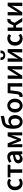

<svg xmlns="http://www.w3.org/2000/svg" viewBox="3190 -4056 881 7300"><g transform="rotate(-90 3630.0 -406.5)"><path d="M314 14Q238 14 177.5 -20.5Q117 -55 81.5 -120.5Q46 -186 46 -277Q46 -370 85 -435Q124 -500 187.5 -534.5Q251 -569 325 -569Q377 -569 417 -551Q457 -533 487 -506L424 -422Q402 -441 380 -451Q358 -461 332 -461Q288 -461 253.5 -438.5Q219 -416 200 -374.5Q181 -333 181 -277Q181 -222 200 -180.5Q219 -139 252 -116.5Q285 -94 327 -94Q360 -94 389 -107.5Q418 -121 442 -141L495 -54Q456 -20 408.5 -3Q361 14 314 14Z M710 0V-451H536V-555H1015V-451H841V0Z M1233 14Q1184 14 1147.5 -7Q1111 -28 1090 -64.5Q1069 -101 1069 -149Q1069 -239 1147 -287.5Q1225 -336 1395 -355Q1394 -385 1384.5 -409.5Q1375 -434 1353.5 -448.5Q1332 -463 1295 -463Q1253 -463 1214 -447Q1175 -431 1138 -408L1091 -496Q1122 -515 1157.5 -531.5Q1193 -548 1233.5 -558.5Q1274 -569 1318 -569Q1388 -569 1434 -541Q1480 -513 1503 -459.5Q1526 -406 1526 -329V0H1419L1409 -61H1405Q1368 -30 1325 -8Q1282 14 1233 14ZM1275 -90Q1308 -90 1336.5 -105.5Q1365 -121 1395 -149V-273Q1320 -264 1276 -248Q1232 -232 1213.5 -209.5Q1195 -187 1195 -159Q1195 -122 1217.5 -106Q1240 -90 1275 -90Z M1682 0V-555H1831L1920 -332Q1932 -298 1943 -266Q1954 -234 1964 -203H1969Q1981 -234 1992 -266Q2003 -298 2014 -332L2099 -555H2248V0H2131V-193Q2131 -221 2133.5 -260.5Q2136 -300 2139 -340Q2142 -380 2145 -410H2140Q2128 -375 2113.5 -337Q2099 -299 2087 -266L2003 -50H1927L1841 -266Q1829 -299 1814.5 -337.5Q1800 -376 1788 -410H1784Q1786 -380 1789 -340Q1792 -300 1794.5 -260.5Q1797 -221 1797 -193V0Z M2653 14Q2524 14 2454 -79.5Q2384 -173 2384 -342Q2384 -448 2400 -522Q2416 -596 2446.5 -644.5Q2477 -693 2520 -722Q2563 -751 2616.5 -767Q2670 -783 2733 -792Q2765 -797 2786 -801.5Q2807 -806 2824 -812Q2841 -818 2858 -825L2882 -709Q2861 -693 2828.5 -684Q2796 -675 2760 -670Q2699 -661 2656 -652Q2613 -643 2584.5 -624Q2556 -605 2539.5 -568.5Q2523 -532 2516 -470Q2509 -408 2509 -313Q2509 -206 2545.5 -150Q2582 -94 2651 -94Q2688 -94 2714.5 -116Q2741 -138 2755.5 -178.5Q2770 -219 2770 -272Q2770 -326 2756 -362Q2742 -398 2714.5 -415.5Q2687 -433 2649 -433Q2615 -433 2579 -414.5Q2543 -396 2508 -348L2503 -436Q2536 -482 2584.5 -506Q2633 -530 2687 -530Q2749 -530 2798 -500.5Q2847 -471 2876 -413Q2905 -355 2905 -272Q2905 -186 2871.5 -121.5Q2838 -57 2781 -21.5Q2724 14 2653 14Z M3265 14Q3196 14 3135.5 -20.5Q3075 -55 3038 -120.5Q3001 -186 3001 -277Q3001 -370 3038 -435Q3075 -500 3135.5 -534.5Q3196 -569 3265 -569Q3317 -569 3364.5 -549.5Q3412 -530 3449 -492.5Q3486 -455 3507.5 -401Q3529 -347 3529 -277Q3529 -186 3492 -120.5Q3455 -55 3394.5 -20.5Q3334 14 3265 14ZM3265 -94Q3306 -94 3335 -116.5Q3364 -139 3379.5 -180.5Q3395 -222 3395 -277Q3395 -333 3379.5 -374.5Q3364 -416 3335 -438.5Q3306 -461 3265 -461Q3225 -461 3196 -438.5Q3167 -416 3151.5 -374.5Q3136 -333 3136 -277Q3136 -222 3151.5 -180.5Q3167 -139 3196 -116.5Q3225 -94 3265 -94Z M3643 14Q3625 14 3611.5 11Q3598 8 3584 3L3606 -116Q3613 -115 3619 -113.5Q3625 -112 3633 -112Q3659 -112 3676.5 -135Q3694 -158 3700 -211Q3711 -297 3720.5 -383.5Q3730 -470 3740 -555H4117V0H3986V-451H3844Q3836 -382 3828 -313.5Q3820 -245 3810 -175Q3797 -83 3755.5 -34.5Q3714 14 3643 14Z M4283 0V-555H4410V-364Q4410 -322 4406 -269Q4402 -216 4398 -164H4402Q4417 -189 4437 -222.5Q4457 -256 4471 -281L4646 -555H4766V0H4639V-191Q4639 -233 4643.5 -286Q4648 -339 4652 -392H4647Q4633 -367 4613 -332.5Q4593 -298 4578 -274L4403 0Z M4932 0V-555H5059V-364Q5059 -322 5055 -269Q5051 -216 5047 -164H5051Q5066 -189 5086 -222.5Q5106 -256 5120 -281L5295 -555H5415V0H5288V-191Q5288 -233 5292.5 -286Q5297 -339 5301 -392H5296Q5282 -367 5262 -332.5Q5242 -298 5227 -274L5052 0ZM5177 -647Q5129 -647 5094.5 -661Q5060 -675 5038 -699Q5016 -723 5004.5 -756Q4993 -789 4991 -827H5095Q5096 -795 5103.5 -771Q5111 -747 5129 -733.5Q5147 -720 5177 -720Q5208 -720 5225.5 -733.5Q5243 -747 5251 -771Q5259 -795 5260 -827H5363Q5362 -789 5350.5 -756Q5339 -723 5317 -699Q5295 -675 5260.5 -661Q5226 -647 5177 -647Z M5812 14Q5736 14 5675.5 -20.5Q5615 -55 5579.5 -120.5Q5544 -186 5544 -277Q5544 -370 5583 -435Q5622 -500 5685.5 -534.5Q5749 -569 5823 -569Q5875 -569 5915 -551Q5955 -533 5985 -506L5922 -422Q5900 -441 5878 -451Q5856 -461 5830 -461Q5786 -461 5751.5 -438.5Q5717 -416 5698 -374.5Q5679 -333 5679 -277Q5679 -222 5698 -180.5Q5717 -139 5750 -116.5Q5783 -94 5825 -94Q5858 -94 5887 -107.5Q5916 -121 5940 -141L5993 -54Q5954 -20 5906.5 -3Q5859 14 5812 14Z M6103 0V-555H6234V-339H6314L6366 -451Q6389 -501 6412 -526Q6435 -551 6463.5 -560Q6492 -569 6527 -569Q6538 -569 6548 -567.5Q6558 -566 6566 -562L6545 -440Q6540 -442 6535.5 -443Q6531 -444 6525 -444Q6511 -444 6498.5 -439.5Q6486 -435 6474.5 -421Q6463 -407 6450 -378L6412 -291L6600 0H6457L6316 -236H6234V0Z M6694 0V-555H6821V-364Q6821 -322 6817 -269Q6813 -216 6809 -164H6813Q6828 -189 6848 -222.5Q6868 -256 6882 -281L7057 -555H7177V0H7050V-191Q7050 -233 7054.5 -286Q7059 -339 7063 -392H7058Q7044 -367 7024 -332.5Q7004 -298 6989 -274L6814 0Z"/></g></svg>

Font: Noto Sans KR SemiBold
Style: Regular
Weight: 600
Designer: Ryoko NISHIZUKA  (kana, bopomofo & ideographs); Paul D. Hunt (Latin, Greek & Cyrillic); Sandoll Communications , Soo-you
Foundry: Adobe
Version: Version 2.004-H2;hotconv 1.0.118;makeotfexe 2.5.65603